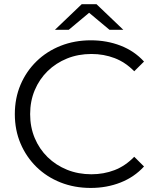

<svg xmlns="http://www.w3.org/2000/svg" viewBox="-20 -901 753 927"><path d="M418 6.4Q339.3 6.4 272.4 -20.1Q205.5 -46.6 156.1 -94.9Q106.8 -143.2 79.2 -208Q51.6 -272.9 51.6 -350Q51.6 -427.1 79.2 -492Q106.8 -556.8 156.4 -605.1Q206 -653.4 273 -679.9Q339.9 -706.4 418.6 -706.4Q495.5 -706.4 562 -680.7Q628.6 -655 675.3 -603.8L628.1 -556.9Q585.2 -600.7 533.1 -620.5Q480.9 -640.4 421.4 -640.4Q357.9 -640.4 303.8 -618.6Q249.8 -596.7 209.7 -557.5Q169.7 -518.2 147.6 -465.4Q125.5 -412.5 125.5 -350Q125.5 -287.5 147.6 -234.6Q169.7 -181.8 209.7 -142.5Q249.8 -103.3 303.8 -81.4Q357.9 -59.6 421.4 -59.6Q480.9 -59.6 533.1 -79.7Q585.2 -99.8 628.1 -144.1L675.3 -97.2Q628.6 -46 562 -19.8Q495.5 6.4 418 6.4ZM245.1 -757 374.4 -880.6H446.1L575.5 -757H508.8L382.3 -862.6H438.2L311.7 -757Z"/></svg>

Font: Montserrat Thin
Style: Regular
Weight: 100
Designer: Julieta Ulanovsky
Foundry: Julieta Ulanovsky
Version: Version 9.000